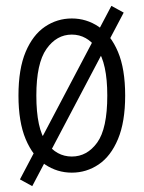

<svg xmlns="http://www.w3.org/2000/svg" viewBox="-20 -581 490 655"><path d="M43 -255Q43 -346 67.5 -404Q92 -462 133.5 -490Q175 -518 225 -518Q275 -518 316.5 -490Q358 -462 382.5 -404Q407 -346 407 -255Q407 -165 382.5 -106.5Q358 -48 316.5 -20Q275 8 225 8Q175 8 133.5 -20Q92 -48 67.5 -106.5Q43 -165 43 -255ZM104 -255Q104 -142 138.5 -94.5Q173 -47 225 -47Q277 -47 311.5 -94.5Q346 -142 346 -255Q346 -365 311.5 -414Q277 -463 225 -463Q173 -463 138.5 -414Q104 -365 104 -255ZM360 -561 402 -538 90 54 48 31Z"/></svg>

Font: Radio Canada Condensed Light
Style: Regular
Weight: 300
Width: 3
Designer: Charles Daoud, Etienne Aubert Bonn, Alexandre Saumier Demers, Jacques Le Bailly
Foundry: Radio-Canada
Version: Version 2.104; ttfautohint (v1.8.4.7-5d5b);gftools[0.9.28.de